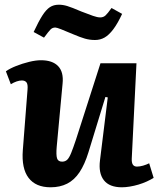

<svg xmlns="http://www.w3.org/2000/svg" viewBox="-20 -782 674 816"><path d="M5 -479Q22 -491 48.5 -501.5Q75 -512 103.5 -519Q132 -526 154 -526Q203 -526 227 -501Q251 -476 246 -427L221 -158Q218 -123 222.5 -109Q227 -95 244 -95Q257 -95 265.5 -103Q274 -111 282.5 -132Q291 -153 303 -189L407 -513H560L540 -109Q539 -91 544.5 -82.5Q550 -74 562 -74Q574 -74 588 -78Q602 -82 614 -88L633 -26Q620 -18 603.5 -10.5Q587 -3 568.5 2.5Q550 8 531.5 11Q513 14 498 14Q445 14 421.5 -16Q398 -46 405 -101L438 -368L428 -370L356 -135Q340 -83 318 -50Q296 -17 265.5 -1.5Q235 14 195 14Q132 14 101.5 -26Q71 -66 77 -144L97 -401Q99 -424 92.5 -432Q86 -440 73 -440Q63 -440 51 -436Q39 -432 26 -424ZM384 -612Q361 -612 340.5 -618Q320 -624 292 -636Q259 -650 240 -657.5Q221 -665 215 -665Q203 -665 195 -657Q187 -649 167 -622L123 -646Q144 -691 160 -716Q176 -741 192 -751.5Q208 -762 230 -762Q247 -762 265.5 -756.5Q284 -751 326 -733Q357 -721 375.5 -714.5Q394 -708 406 -708Q419 -708 428 -716Q437 -724 454 -748L499 -723Q480 -682 461.5 -657.5Q443 -633 424.5 -622.5Q406 -612 384 -612Z"/></svg>

Font: Literata
Style: Bold Italic
Weight: 700
Italic angle: -2°
Designer: Latin by Veronika Burian and Jose Scaglione. Greek by Irene Vlachou. Cyrillic by Vera Evstafieva
Foundry: TypeTogether
Version: Version 3.103;gftools[0.9.29]